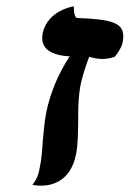

<svg xmlns="http://www.w3.org/2000/svg" viewBox="-20 -587 411 609"><path d="M106 -55C102 -30 93 -13 83 -1C83 -1 94 2 110 2C145 2 204 -12 221 -97C228 -130 227 -166 228 -204V-217C228 -250 229 -284 236 -320C240 -338 250 -375 263 -407C275 -403 290 -400 305 -400C316 -400 330 -402 344 -407C355 -419 366 -440 368 -448C370 -457 371 -465 371 -472C371 -514.5 334.9 -525.9 224 -530C218 -532 214 -544 214 -567C214 -567 130 -555 115 -480C114 -475 114 -470 114 -466C114 -431 143 -412 201 -408C163 -351 139 -289 127 -232C121 -202 119 -172 116 -143C114 -112 112 -83 106 -55Z"/></svg>

Font: Linux Libertine O
Style: Bold Italic
Weight: 700
Italic angle: -11.5°
Designer: Philipp H. Poll
Foundry: Philipp H. Poll
Version: Version 4.1.0